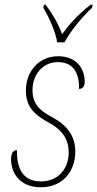

<svg xmlns="http://www.w3.org/2000/svg" viewBox="-20 -786 414 816"><path d="M223 -606H254C280 -653 318 -702 371 -753L374 -766H365C310 -723 273 -681 244 -641C227 -686 206 -723 174 -766H167L164 -753C189 -712 216 -651 223 -606ZM153 10C249 10 300 -60 300 -142C300 -210 263 -256 198 -290C142 -319 119 -351 118 -401C118 -470 162 -522 226 -522C298 -522 317 -467 316 -408C331 -408 340 -419 340 -438C340 -495 305 -547 227 -547C146 -547 90 -483 90 -401C90 -336 122 -300 187 -265C249 -232 272 -189 272 -138C272 -71 229 -15 154 -15C78 -15 51 -68 52 -148C38 -148 27 -138 27 -109C27 -45 70 10 153 10Z"/></svg>

Font: Noto Serif SemiCondensed Thin
Style: Italic
Weight: 100
Width: 4
Italic angle: -12°
Designer: Monotype Design Team
Foundry: Monotype Imaging Inc.
Version: Version 2.013